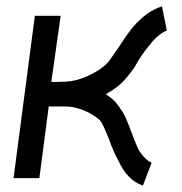

<svg xmlns="http://www.w3.org/2000/svg" viewBox="-20 -549 564 595"><path d="M168 -500 139 -295Q168 -295 184 -296Q200 -297 217 -301Q247 -309 278 -327Q309 -345 323 -367L344 -397Q369 -436 391 -464Q436 -516 482 -529L497 -454Q486 -451 470.5 -438Q455 -425 445 -411Q419 -381 397 -341Q377 -312 359 -294Q341 -276 308 -257Q338 -238 353 -212Q363 -199 370 -183Q377 -167 387 -140Q401 -102 411 -82Q432 -51 450 -45L423 26Q374 10 346 -53Q333 -75 316 -122Q299 -165 290 -176Q269 -195 239.5 -207Q210 -219 185 -219H131L102 3H22L88 -500Z"/></svg>

Font: Bellota Text
Style: Bold Italic
Weight: 700
Italic angle: -7.5°
Designer: Kemie Guaida
Foundry: Kemie Guaida
Version: Version 4.001